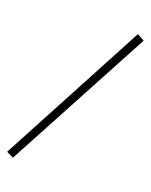

<svg xmlns="http://www.w3.org/2000/svg" viewBox="-234 -752 656 834"><g transform="rotate(20 94.0 -335.0)"><path d="M256.8 -680.2 290 -662.1 -69.8 9.8 -102.1 -5.9Z"/></g></svg>

Font: Romanesco
Style: Regular
Weight: 400
Designer: Astigmatic (AOETI)
Foundry: Astigmatic (AOETI)
Version: Version 1.000